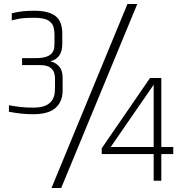

<svg xmlns="http://www.w3.org/2000/svg" viewBox="-20 -897 906 953"><path d="M235.7 36 612.5 -877H661.3L283.8 36ZM144.3 -330Q115 -330 85.8 -333.1Q56.5 -336.2 24.3 -342.3V-374.7Q52.2 -369.3 80.5 -366.1Q108.8 -362.8 144.8 -362.8Q187.8 -362.8 210.2 -374.9Q232.7 -387 241.6 -403.9Q250.5 -420.8 251.8 -437.8Q253 -454.7 253 -465.2V-509Q253 -520 248.8 -535.5Q244.5 -551 228.2 -562.5Q211.8 -574 175.5 -574H89.5V-608.5H155.5Q192.3 -608.5 212 -616.1Q231.7 -623.7 239.8 -635.9Q247.8 -648.2 249.2 -661.2Q250.5 -674.2 250.5 -685.7V-725.7Q250.5 -743 245.8 -762.3Q241 -781.7 220.1 -795.2Q199.2 -808.7 149.8 -808.7Q123.8 -808.7 100 -807.2Q76.2 -805.7 38.5 -795.8V-831.3Q69.7 -838.7 95.4 -841.2Q121.2 -843.7 150.5 -843.7Q219.8 -843.7 254.5 -818.1Q289.2 -792.5 289.2 -729.5V-680Q289.2 -641 273.1 -620Q257 -599 232 -593.8V-591.7Q252.8 -588 271.4 -569.4Q290 -550.8 290.8 -514.7L291 -454.7Q292 -413.7 275.9 -385.7Q259.8 -357.7 227.4 -343.8Q195 -330 144.3 -330ZM742.8 0V-132.2H485V-161.3L724.5 -509.7H780.7V-167.3H840V-132.2H780.7V0ZM529.5 -167.3H742.8V-476.5Z"/></svg>

Font: Matangi Light
Style: Regular
Weight: 300
Designer: Prashant Pant
Foundry: The Graphic Ant
Version: Version 3.002